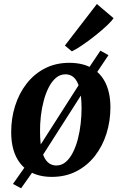

<svg xmlns="http://www.w3.org/2000/svg" viewBox="-20 -888 616 978"><path d="M87.5 71 46 49 115.5 -50 152.5 -97.5 409.5 -499.5 430 -538.5 491.5 -630 532.5 -607 470.5 -514.5 438 -473.5 180 -69.5 154.5 -24ZM333 -568Q400 -568 446.5 -542Q493 -516 517.5 -465.5Q542 -415 542.5 -342.5Q542.5 -271 522.2 -207Q502 -143 463.2 -93.5Q424.5 -44 369.2 -15.5Q314 13 244 13Q179 13 132.8 -13.2Q86.5 -39.5 62 -89.8Q37.5 -140 37 -212.5Q36.5 -284 56.8 -348.2Q77 -412.5 115.5 -462Q154 -511.5 209 -539.8Q264 -568 333 -568ZM314 -509.5Q286 -509.5 264.8 -491.2Q243.5 -473 228 -442.5Q212.5 -412 202.5 -374Q192.5 -336 188 -295.8Q183.5 -255.5 184 -218.5Q184 -154 194.5 -116Q205 -78 223.5 -61.5Q242 -45 266.5 -45Q294 -45 315 -63Q336 -81 351.5 -111.8Q367 -142.5 376.8 -180.5Q386.5 -218.5 391 -259Q395.5 -299.5 395.5 -336.5Q395 -401.5 384.8 -439.2Q374.5 -477 356.5 -493.2Q338.5 -509.5 314 -509.5ZM310.5 -656 473.5 -867.5 558.5 -795.5Q552.5 -785.5 534.8 -767.8Q517 -750 492.2 -729Q467.5 -708 440.2 -687.5Q413 -667 388.2 -650.8Q363.5 -634.5 346 -626.5Z"/></svg>

Font: Merriweather 20pt
Style: Bold Italic
Weight: 700
Italic angle: -7.8°
Version: Version 2.101